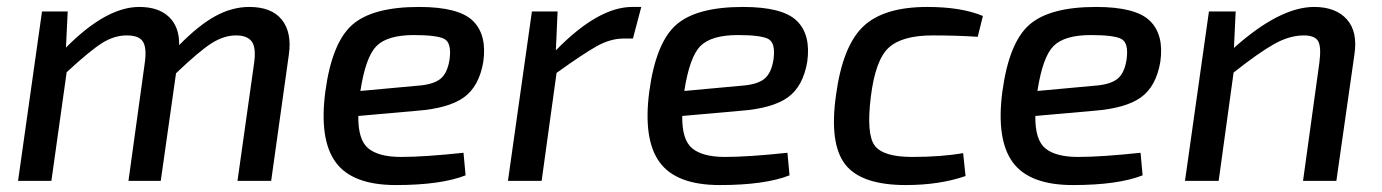

<svg xmlns="http://www.w3.org/2000/svg" viewBox="-20 -521 3981 553"><path d="M175 -488 170 -384Q286 -501 381 -501Q437 -501 467 -472Q497 -443 496 -391Q553 -449 601 -475Q649 -501 698 -501Q762 -501 791.5 -464.5Q821 -428 812 -364L761 0H664L712 -340Q718 -384 705 -401.5Q692 -419 660 -419Q625 -419 589.5 -396.5Q554 -374 487 -310L443 0H350L397 -340Q403 -382 392 -400.5Q381 -419 345 -419Q309 -419 274 -397Q239 -375 172 -313L128 0H32L101 -488Z M1315 -81 1321 -16Q1250 12 1120 12Q995 12 947 -53.5Q899 -119 917 -257Q936 -398 994.5 -449.5Q1053 -501 1187 -501Q1301 -501 1342 -461Q1383 -421 1372 -343Q1360 -272 1316 -240.5Q1272 -209 1181 -202L1012 -187Q1011 -118 1041 -93.5Q1071 -69 1135 -69Q1203 -69 1315 -81ZM1018 -259 1181 -274Q1227 -277 1248 -293.5Q1269 -310 1275 -351Q1281 -398 1259.5 -409Q1238 -420 1172 -420Q1096 -420 1064.5 -388.5Q1033 -357 1018 -259Z M1827 -501 1803 -410H1776Q1738 -410 1698 -387.5Q1658 -365 1583 -311L1540 0H1443L1512 -488H1586L1581 -376Q1703 -501 1801 -501Z M2248 -81 2254 -16Q2183 12 2053 12Q1928 12 1880 -53.5Q1832 -119 1850 -257Q1869 -398 1927.5 -449.5Q1986 -501 2120 -501Q2234 -501 2275 -461Q2316 -421 2305 -343Q2293 -272 2249 -240.5Q2205 -209 2114 -202L1945 -187Q1944 -118 1974 -93.5Q2004 -69 2068 -69Q2136 -69 2248 -81ZM1951 -259 2114 -274Q2160 -277 2181 -293.5Q2202 -310 2208 -351Q2214 -398 2192.5 -409Q2171 -420 2105 -420Q2029 -420 1997.5 -388.5Q1966 -357 1951 -259Z M2754 -80 2761 -14Q2686 12 2589 12Q2460 12 2414 -48Q2368 -108 2388 -248Q2407 -388 2466 -444.5Q2525 -501 2651 -501Q2749 -501 2811 -475L2796 -415Q2736 -419 2666 -419Q2578 -419 2539.5 -383.5Q2501 -348 2488 -241Q2475 -134 2499.5 -101.5Q2524 -69 2607 -69Q2692 -69 2754 -80Z M3265 -81 3271 -16Q3200 12 3070 12Q2945 12 2897 -53.5Q2849 -119 2867 -257Q2886 -398 2944.5 -449.5Q3003 -501 3137 -501Q3251 -501 3292 -461Q3333 -421 3322 -343Q3310 -272 3266 -240.5Q3222 -209 3131 -202L2962 -187Q2961 -118 2991 -93.5Q3021 -69 3085 -69Q3153 -69 3265 -81ZM2968 -259 3131 -274Q3177 -277 3198 -293.5Q3219 -310 3225 -351Q3231 -398 3209.5 -409Q3188 -420 3122 -420Q3046 -420 3014.5 -388.5Q2983 -357 2968 -259Z M3539 -488 3534 -383Q3666 -501 3765 -501Q3827 -501 3859 -465.5Q3891 -430 3881 -364L3829 0H3733L3780 -340Q3786 -386 3776.5 -402.5Q3767 -419 3735 -419Q3694 -419 3649.5 -394Q3605 -369 3533 -312L3490 0H3393L3462 -488Z"/></svg>

Font: Exo 2.0 Medium
Style: Italic
Weight: 500
Italic angle: -8°
Designer: Natanael Gama
Version: Version 1.001;PS 001.001;hotconv 1.0.70;makeotf.lib2.5.58329